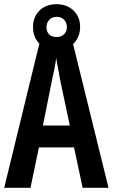

<svg xmlns="http://www.w3.org/2000/svg" viewBox="-20 -893 536 913"><path d="M373 0 332 -192H165L125 0H0L174 -714H320L496 0ZM267 -508Q260 -542 256 -567Q252 -592 247 -618Q245 -595 238.5 -564.5Q232 -534 227 -510L184 -296H312ZM249 -655Q198 -655 167.5 -685.5Q137 -716 137 -764Q137 -812 167.5 -842.5Q198 -873 249 -873Q298 -873 329.5 -843Q361 -813 361 -765Q361 -718 330.5 -686.5Q300 -655 249 -655ZM250 -717Q271 -717 284.5 -730Q298 -743 298 -764Q298 -785 285 -799Q272 -813 250 -813Q228 -813 214.5 -799Q201 -785 201 -764Q201 -743 213 -730Q225 -717 250 -717Z"/></svg>

Font: Noto Sans Telugu ExtraCondensed SemiBold
Style: Regular
Weight: 600
Width: 2
Designer: Jelle Bosma - Monotype Design Team
Foundry: Monotype Imaging Inc.
Version: Version 2.005; ttfautohint (v1.8.4.7-5d5b)